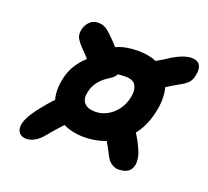

<svg xmlns="http://www.w3.org/2000/svg" viewBox="-106 -767 924 854"><g transform="rotate(20 356.0 -340.5)"><path d="M335 -138Q276 -138 231 -161.5Q186 -185 165.5 -230Q145 -275 156 -339Q165 -389 189.5 -424Q214 -459 245 -482Q276 -505 305 -515.5Q334 -526 351 -526Q377 -526 386.5 -513.5Q396 -501 390 -471Q387 -459 379 -447Q371 -435 357 -426Q326 -408 307 -384.5Q288 -361 282 -330Q275 -298 291 -279.5Q307 -261 345 -261Q372 -261 398.5 -275Q425 -289 445 -315.5Q465 -342 472 -380Q478 -411 466.5 -432.5Q455 -454 417 -454Q383 -454 363.5 -448Q344 -442 331.5 -434.5Q319 -427 308.5 -421.5Q298 -416 282 -416Q259 -416 246.5 -428Q234 -440 239 -463Q245 -489 267.5 -516.5Q290 -544 331.5 -562.5Q373 -581 430 -581Q499 -581 540.5 -553.5Q582 -526 597 -478.5Q612 -431 602 -371Q588 -290 547.5 -238.5Q507 -187 451.5 -162.5Q396 -138 335 -138ZM95 -43Q76 -43 64 -55Q52 -67 53.5 -89.5Q55 -112 73 -142Q92 -174 129.5 -218Q167 -262 219 -308L292 -213Q261 -185 232.5 -155Q204 -125 178 -93Q156 -66 136 -54.5Q116 -43 95 -43ZM527 -55Q512 -55 495 -65.5Q478 -76 462 -110Q449 -137 429.5 -168Q410 -199 387 -229L491 -316Q515 -285 534.5 -254Q554 -223 566 -201Q588 -159 592 -136.5Q596 -114 593 -100Q585 -55 527 -55ZM275 -415Q255 -440 235 -462.5Q215 -485 198 -502Q178 -522 167 -539.5Q156 -557 161 -582Q166 -606 182 -622Q198 -638 221 -638Q242 -638 257.5 -629Q273 -620 297 -595Q312 -581 334.5 -555Q357 -529 381 -498ZM526 -421 453 -516Q475 -534 500 -552Q525 -570 551 -584Q580 -604 601.5 -614.5Q623 -625 638.5 -629Q654 -633 665 -633Q695 -633 705.5 -615Q716 -597 709 -566Q705 -545 694.5 -532.5Q684 -520 661 -507Q627 -488 593 -466.5Q559 -445 526 -421Z"/></g></svg>

Font: Shantell Sans Light SemiBold
Style: Italic
Weight: 600
Italic angle: -11°
Version: Version 1.011;[c5ecc13dd]